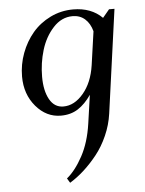

<svg xmlns="http://www.w3.org/2000/svg" viewBox="-54 -495 635 841"><g transform="rotate(-5 264.0 -74.5)"><path d="M50.8 -178.2Q50.8 -231.4 69.3 -281Q87.9 -330.6 119.9 -368.4Q151.9 -406.2 198.7 -429.2Q245.6 -452.1 298.8 -452.1Q378.4 -452.1 426.8 -403.8L456.1 -439H480L417 16.1Q410.2 65.4 389.6 111.8Q369.1 158.2 340.6 193.8Q312 229.5 282 256.6Q252 283.7 220.2 303.2L208 283.2Q246.1 252 278.1 192.9Q310.1 133.8 321.8 51.8L339.8 -73.2Q313.5 -34.7 281.5 -13.9Q249.5 6.8 206.1 6.8Q142.1 6.8 96.4 -46.9Q50.8 -100.6 50.8 -178.2ZM138.2 -169.9Q138.2 -108.4 159.4 -70.3Q180.7 -32.2 220.2 -32.2Q268.6 -32.2 308.1 -78.9Q347.7 -125.5 358.9 -201.2L379.9 -349.1Q370.6 -383.8 348.6 -403.3Q326.7 -422.9 293.9 -422.9Q245.6 -422.9 209 -383.1Q172.4 -343.3 155.3 -286.6Q138.2 -230 138.2 -169.9Z"/></g></svg>

Font: Dihjauti S
Style: Bold Italic
Weight: 700
Italic angle: -9°
Designer: T. Christopher White
Version: Version 3.0.0